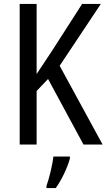

<svg xmlns="http://www.w3.org/2000/svg" viewBox="-20 -734 541 975"><path d="M501 0 283 -400 492 -714H397L241 -471C209 -422 184 -385 166 -358V-714H80V0H166V-272L224 -333L404 0ZM335 71V61H251C247 102 229 175 216 210V221H263C293 180 323 116 335 71Z"/></svg>

Font: Noto Sans Lao Looped Condensed
Style: Regular
Weight: 400
Width: 3
Designer: Mark Frömberg, Ben Mitchell
Foundry: The Fontpad Ltd
Version: Version 1.002